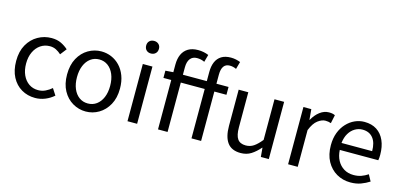

<svg xmlns="http://www.w3.org/2000/svg" viewBox="-71 -1278 3683 1761"><g transform="rotate(15 1771.0 -397.5)"><path d="M305.9 13.4Q233.9 13.4 176.3 -20.3Q118.7 -54 85.1 -117.6Q51.6 -181.2 51.6 -271Q51.6 -361.9 87.9 -425.7Q124.2 -489.4 183.9 -523.1Q243.5 -556.8 312.8 -556.8Q366 -556.8 404.6 -537.8Q443.1 -518.9 471.5 -492.7L425 -432.8Q401.8 -454.3 375.4 -467.4Q349.1 -480.5 317.1 -480.5Q267.7 -480.5 228.9 -454.2Q190.2 -427.8 168 -380.8Q145.8 -333.8 145.8 -271Q145.8 -208.7 167.2 -161.8Q188.7 -114.9 226.6 -88.9Q264.5 -62.9 314.3 -62.9Q351.7 -62.9 384 -78.7Q416.3 -94.4 442 -116.9L481.7 -55.4Q445.2 -23.3 399.9 -5Q354.6 13.4 305.9 13.4Z M786.1 13.4Q719.6 13.4 662 -20.3Q604.4 -54 569.5 -117.6Q534.6 -181.2 534.6 -271Q534.6 -361.9 569.5 -425.7Q604.4 -489.4 662 -523.1Q719.6 -556.8 786.1 -556.8Q835.9 -556.8 881.3 -537.7Q926.7 -518.6 961.8 -481.9Q996.8 -445.3 1017 -392.1Q1037.3 -338.9 1037.3 -271Q1037.3 -181.2 1002.1 -117.6Q966.8 -54 909.7 -20.3Q852.7 13.4 786.1 13.4ZM786.1 -62.9Q833.2 -62.9 868.7 -88.9Q904.2 -114.9 924 -161.8Q943.7 -208.7 943.7 -271Q943.7 -333.8 924 -380.8Q904.2 -427.8 868.7 -454.2Q833.2 -480.5 786.1 -480.5Q739.1 -480.5 703.6 -454.2Q668.1 -427.8 648.4 -380.8Q628.8 -333.8 628.8 -271Q628.8 -208.7 648.4 -161.8Q668.1 -114.9 703.6 -88.9Q739.1 -62.9 786.1 -62.9Z M1181.1 0V-543.4H1272.5V0ZM1227.4 -655.3Q1200.1 -655.3 1183.5 -671.8Q1166.9 -688.2 1166.9 -716.2Q1166.9 -742.6 1183.5 -758.7Q1200.1 -774.9 1227.4 -774.9Q1253.7 -774.9 1270.9 -758.7Q1288 -742.6 1288 -716.2Q1288 -688.2 1270.9 -671.8Q1253.7 -655.3 1227.4 -655.3Z M1470.9 0V-615.4Q1470.9 -671.6 1489.5 -712.5Q1508.2 -753.4 1545.7 -775.9Q1583.2 -798.3 1639.4 -798.3Q1666.7 -798.3 1692.4 -793.1Q1718.1 -787.8 1739.3 -778.6L1720.1 -708.6Q1702.8 -717 1685.1 -720.8Q1667.3 -724.6 1647.4 -724.6Q1607 -724.6 1584.3 -695.9Q1561.7 -667.3 1561.7 -612.8V0ZM1788.7 0V-630Q1788.7 -685.2 1805.7 -725.3Q1822.8 -765.4 1858.2 -787.4Q1893.6 -809.3 1947.6 -809.3Q1972.8 -809.3 1995.9 -804.3Q2019 -799.2 2038 -791.6L2018.5 -721.2Q1988.1 -735.6 1956.5 -735.6Q1918.3 -735.6 1899.2 -708.7Q1880.1 -681.7 1880.1 -628.9V0ZM1396.7 -469V-537.6L1475.2 -543.4H1995.1V-469Z M2257.7 13.4Q2171.6 13.4 2131.5 -40.9Q2091.3 -95.1 2091.3 -199.3V-543.4H2182.7V-210.3Q2182.7 -134.6 2206.9 -100.3Q2231.2 -66 2285.3 -66Q2326.9 -66 2360 -88.1Q2393 -110.1 2431.5 -157.6V-543.4H2522.9V0H2447.4L2439.9 -85.3H2437.1Q2399.1 -40.9 2356.5 -13.7Q2313.9 13.4 2257.7 13.4Z M2706.1 0V-543.4H2781L2789.7 -444.4H2792.1Q2820.4 -495.9 2860.6 -526.3Q2900.7 -556.8 2946.2 -556.8Q2964.9 -556.8 2978.2 -554.2Q2991.6 -551.6 3004.2 -545.4L2987.4 -465.6Q2973.2 -470.2 2962.3 -472.4Q2951.3 -474.6 2934.2 -474.6Q2900.7 -474.6 2862.9 -446.4Q2825 -418.2 2797.5 -348.8V0Z M3299.7 13.4Q3227.5 13.4 3168.4 -20.6Q3109.3 -54.6 3074.4 -118.2Q3039.6 -181.9 3039.6 -271Q3039.6 -337.5 3059.6 -390.1Q3079.7 -442.7 3114.5 -480.1Q3149.4 -517.6 3193 -537.2Q3236.6 -556.8 3283.4 -556.8Q3352.6 -556.8 3400.8 -525.7Q3449 -494.5 3474.4 -437.1Q3499.9 -379.7 3499.9 -301.7Q3499.9 -287.4 3498.9 -274.1Q3498 -260.7 3495.6 -249.7H3129.9Q3133 -192.4 3156.3 -149.8Q3179.7 -107.2 3219.1 -83.5Q3258.4 -59.8 3310.3 -59.8Q3349.8 -59.8 3382.5 -71.2Q3415.1 -82.7 3445.5 -103.1L3478.3 -42.5Q3442.8 -19.4 3399 -3Q3355.2 13.4 3299.7 13.4ZM3128.7 -315.5H3419.7Q3419.7 -397.1 3384.2 -440.3Q3348.8 -483.6 3284.5 -483.6Q3246.5 -483.6 3213.1 -463.9Q3179.7 -444.3 3157.2 -406.9Q3134.7 -369.6 3128.7 -315.5Z"/></g></svg>

Font: Noto Sans HK Thin
Style: Regular
Weight: 100
Designer: Ryoko NISHIZUKA 西塚涼子 (kana, bopomofo & ideographs); Paul D. Hunt (Latin, Greek & Cyrillic); Sandoll Communications 산돌커뮤니
Foundry: Adobe
Version: Version 2.004-H2;hotconv 1.0.118;makeotfexe 2.5.65603